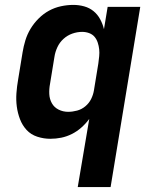

<svg xmlns="http://www.w3.org/2000/svg" viewBox="-20 -558 640 783"><path d="M297 205 344 -73Q330 -54 312 -38Q294 -22 273 -11.5Q252 -1 230 3.5Q208 8 185 8Q158 8 132 -0.5Q106 -9 88.5 -28Q71 -47 61.5 -72Q52 -97 48.5 -123.5Q45 -150 47 -178Q49 -206 54 -234L72 -344Q76 -369 83.5 -393.5Q91 -418 104.5 -440.5Q118 -463 137.5 -482.5Q157 -502 180 -514.5Q203 -527 228.5 -532.5Q254 -538 279 -538Q302 -538 323.5 -532Q345 -526 361.5 -512.5Q378 -499 388.5 -479.5Q399 -460 404 -439L419 -530H552L431 205ZM258 -102Q276 -102 294.5 -107Q313 -112 328 -124.5Q343 -137 351.5 -154Q360 -171 363 -189L381 -299Q383 -314 384.5 -328.5Q386 -343 384.5 -357Q383 -371 378.5 -384.5Q374 -398 365.5 -408Q357 -418 343.5 -423Q330 -428 315 -428Q295 -428 275 -421Q255 -414 239 -399.5Q223 -385 214 -365.5Q205 -346 202 -326L184 -216Q180 -195 181 -174.5Q182 -154 191.5 -137Q201 -120 219 -111Q237 -102 258 -102Z"/></svg>

Font: Iosevka Curly XBdExObl
Style: Regular
Weight: 800
Width: 7
Italic angle: -9°
Monospace: yes
Designer: Belleve Invis
Foundry: Belleve Invis
Version: Version 11.1.0; ttfautohint (v1.8.3)